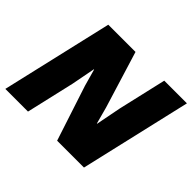

<svg xmlns="http://www.w3.org/2000/svg" viewBox="-148 -866 1072 1072"><g transform="rotate(45 388.0 -330.0)"><path d="M2 0 155 -660H370L473 -325L500 -225H502L531 -374L597 -660H776L623 0H411L304 -327L276 -427H274L247 -286L181 0Z"/></g></svg>

Font: Work Sans ExtraBold
Style: Italic
Weight: 800
Italic angle: -13°
Designer: Wei Huang
Foundry: Wei Huang
Version: Version 2.012; ttfautohint (v1.8.3)